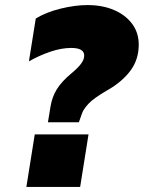

<svg xmlns="http://www.w3.org/2000/svg" viewBox="-20 -737 567 757"><path d="M169 -255 179 -316Q185 -354 204 -385Q223 -416 263 -449Q286 -468 299 -485Q312 -502 312 -518Q312 -548 261 -548Q222 -548 178 -533Q134 -518 94 -495L121 -664Q162 -689 219 -703Q276 -717 325 -717Q384 -717 429.5 -697.5Q475 -678 501 -643Q527 -608 527 -561Q527 -502 494 -458Q461 -414 403 -381Q349 -350 328.5 -327.5Q308 -305 303 -289L291 -255ZM84 0 117 -207H329L296 0Z"/></svg>

Font: Mulish ExtraBlack
Style: Italic
Weight: 1000
Italic angle: -9°
Designer: Vernon Adams
Foundry: Vernon Adams
Version: Version 3.603; ttfautohint (v1.8.3)